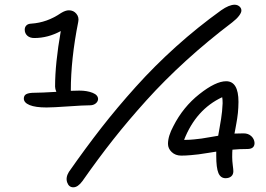

<svg xmlns="http://www.w3.org/2000/svg" viewBox="-20 -757 1140 822"><path d="M293.9 44.9Q274.9 44.9 267.6 23.9Q260.3 2.9 274.9 -21Q346.2 -123 413.8 -209.7Q481.4 -296.4 562 -386Q642.6 -475.6 734.4 -558.1Q826.2 -640.6 926.8 -712.9Q960.9 -736.8 984.9 -736.8Q991.2 -736.8 997.8 -734.1Q1004.4 -731.4 1009 -725.3Q1013.7 -719.2 1013.4 -710.9Q1013.2 -702.6 1003.4 -689.5Q993.7 -676.3 974.1 -661.1Q869.1 -581.5 776.9 -497.6Q684.6 -413.6 606.4 -326.9Q528.3 -240.2 464.4 -159.2Q400.4 -78.1 333 18.1Q313.5 44.9 293.9 44.9ZM179.2 -296.9Q131.8 -296.9 106.9 -307.1Q82 -317.4 82 -335Q82 -348.6 93 -354.2Q104 -359.9 128.9 -359.9Q154.8 -359.9 221.2 -363.8Q215.8 -376.5 215.8 -386.2Q215.8 -484.9 240.2 -624Q185.1 -594.2 127 -594.2Q107.9 -594.2 96.9 -604.2Q85.9 -614.3 85.9 -629.9Q85.9 -641.1 93 -648.2Q100.1 -655.3 113.8 -655.8Q181.6 -660.2 241.2 -701.2Q260.3 -712.9 274.9 -712.9Q294.9 -712.9 307.1 -698Q319.3 -683.1 314.9 -663.1Q283.2 -504.4 283.2 -369.1V-368.2Q296.4 -369.1 319.8 -369.1Q352.5 -369.1 376.5 -359.6Q400.4 -350.1 399.9 -332Q398.9 -321.3 389.2 -313.7Q379.4 -306.2 365.2 -306.2Q337.9 -306.2 271.7 -301.5Q205.6 -296.9 179.2 -296.9ZM945.8 5.9Q924.3 5.9 915 -16.4Q905.8 -38.6 905.8 -89.8V-107.9Q900.4 -106.9 870.6 -102.3Q840.8 -97.7 830.1 -96.2Q819.3 -94.7 797.1 -92.8Q774.9 -90.8 755.9 -90.8Q731 -90.8 715.1 -106Q699.2 -121.1 699.2 -141.1Q699.2 -174.3 722.2 -216.8Q763.7 -298.8 833.5 -354Q903.3 -409.2 948.2 -409.2Q1001 -409.2 1001 -320.8Q1001 -308.6 1000.2 -295.7Q999.5 -282.7 998.5 -273.2Q997.6 -263.7 995.4 -249.3Q993.2 -234.9 991.9 -228.5Q990.7 -222.2 987.8 -205.8Q984.9 -189.5 983.9 -185.1Q996.1 -186 1022.9 -186Q1043 -186 1055.9 -174.1Q1068.8 -162.1 1069.8 -145Q1069.8 -119.1 1039.1 -119.1Q1004.9 -119.1 975.1 -116.2Q974.1 -106.4 974.1 -85Q974.1 -67.9 976.6 -49.3Q979 -30.8 979 -23.9Q979 -9.8 970 -2Q960.9 5.9 945.8 5.9ZM933.1 -314.9Q933.1 -333 931.2 -340.8Q819.3 -288.6 768.1 -158.2H774.9Q791.5 -158.2 810.8 -160.2Q830.1 -162.1 842.5 -163.8Q855 -165.5 879.4 -169.9Q903.8 -174.3 914.1 -175.8Q916 -186.5 920.2 -210.7Q924.3 -234.9 926.5 -248Q928.7 -261.2 930.7 -280.3Q932.6 -299.3 933.1 -314.9Z"/></svg>

Font: Shantell Sans Irregular
Style: Regular
Weight: 300
Designer: Stephen Nixon, Anya Danilova, Shantell Martin
Foundry: Arrow Type
Version: Version 1.006;[9816181b4]